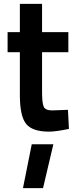

<svg xmlns="http://www.w3.org/2000/svg" viewBox="-20 -664 400 986"><path d="M331 -396H196V-192Q196 -135 204.5 -116Q213 -97 248 -97L329 -100L334 -2Q267 12 232 12Q146 12 114 -28Q82 -68 82 -176V-396H19V-499H82V-644H196V-499H331ZM98 302 143 77H254L201 302Z"/></svg>

Font: TitilliumText22L Rg
Style: Bold
Weight: 700
Designer: Campivisivi
Foundry: Campivisivi
Version: 1.000